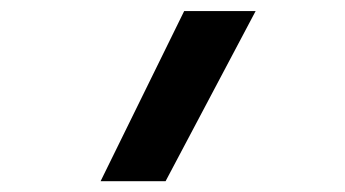

<svg xmlns="http://www.w3.org/2000/svg" viewBox="-20 -932 640 356"><path d="M287 -596H166.5L321.5 -911.5H454Z"/></svg>

Font: Spline Sans Mono SemiBold
Style: Italic
Weight: 600
Italic angle: -4°
Monospace: yes
Version: Version 1.004